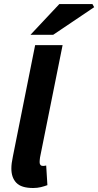

<svg xmlns="http://www.w3.org/2000/svg" viewBox="-20 -925 489 956"><path d="M145.2 11.1Q85.9 11.1 61.3 -14.9Q36.6 -40.8 36.6 -85.7Q36.6 -98.9 38.4 -113.2Q40.2 -127.4 44.2 -146.2L155 -700.4H291.7L179.3 -141.1Q178.3 -132.5 177.8 -127.8Q177.3 -123.1 177.3 -117.5Q177.3 -98.8 194.4 -98.8Q197.4 -98.8 200.7 -99.3Q204 -99.8 210 -100.8L216 -3.1Q201.3 2.4 183.5 6.8Q165.6 11.1 145.2 11.1ZM131.8 -751.8 275.3 -904.7H440.3L448.9 -889.2L244.9 -751.8Z"/></svg>

Font: Source Sans 3
Style: Italic
Weight: 200
Italic angle: -11°
Designer: Paul D. Hunt
Foundry: Adobe
Version: Version 3.046;hotconv 1.0.118;makeotfexe 2.5.65603